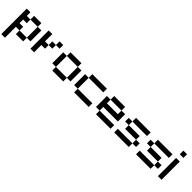

<svg xmlns="http://www.w3.org/2000/svg" viewBox="318 -2349 4142 4142"><g transform="rotate(45 2389.0 -278.0)"><path d="M444.4 -111.1V-444.4H555.6V-111.1ZM111.1 -222.2H222.2V-111.1H111.1V222.2H0V-555.6H111.1V-444.4H222.2V-333.3H111.1ZM222.2 -444.4V-555.6H444.4V-444.4ZM222.2 0V-111.1H444.4V0Z M1000 -333.3H888.9V-444.4H1000ZM1111.1 -444.4H1000V-555.6H1111.1ZM777.8 -222.2V0H666.7V-555.6H777.8V-333.3H888.9V-222.2Z M1333.3 -111.1H1222.2V-444.4H1333.3ZM1666.7 -444.4H1333.3V-555.6H1666.7ZM1777.8 -111.1H1666.7V-444.4H1777.8ZM1666.7 0H1333.3V-111.1H1666.7Z M2000 -111.1H1888.9V-444.4H2000ZM2444.4 -444.4H2000V-555.6H2444.4ZM2444.4 0H2000V-111.1H2444.4Z M3000 -444.4H2666.7V-555.6H3000ZM2666.7 -222.2V-111.1H2555.6V-444.4H2666.7V-333.3H3000V-444.4H3111.1V-222.2ZM3111.1 0H2666.7V-111.1H3111.1Z M3666.7 0H3222.2V-111.1H3666.7ZM3777.8 -111.1H3666.7V-222.2H3777.8ZM3666.7 -222.2H3333.3V-333.3H3666.7ZM3333.3 -333.3H3222.2V-444.4H3333.3ZM3777.8 -444.4H3333.3V-555.6H3777.8Z M4333.3 0H3888.9V-111.1H4333.3ZM4444.4 -111.1H4333.3V-222.2H4444.4ZM4333.3 -222.2H4000V-333.3H4333.3ZM4000 -333.3H3888.9V-444.4H4000ZM4444.4 -444.4H4000V-555.6H4444.4Z M4666.7 0H4555.6V-555.6H4666.7ZM4666.7 -666.7H4555.6V-777.8H4666.7Z"/></g></svg>

Font: Pixeloid Sans
Style: Regular
Weight: 400
Designer: GGBotNet
Foundry: GGBotNet
Version: 0.5